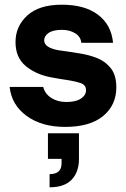

<svg xmlns="http://www.w3.org/2000/svg" viewBox="-20 -528 535 817"><path d="M257 12Q157 12 93 -35Q29 -82 21 -158H164Q171 -129 198 -111.5Q225 -94 262 -94Q303 -94 324.5 -108.5Q346 -123 346 -144Q346 -167 323 -174.5Q300 -182 275 -186Q261 -188 236.5 -192Q212 -196 197 -199Q133 -211 89.5 -247Q46 -283 46 -349Q46 -416 96 -462Q146 -508 243 -508Q341 -508 397.5 -465Q454 -422 461 -346H326Q323 -373 299 -387Q275 -401 244 -401Q206 -401 187 -388Q168 -375 168 -356Q168 -325 230 -314Q239 -313 255.5 -310.5Q272 -308 289.5 -305.5Q307 -303 317 -301Q358 -295 394 -280.5Q430 -266 452.5 -236.5Q475 -207 475 -156Q475 -81 419 -34.5Q363 12 257 12ZM191 269V213Q242 213 242 167V148H184V39H316V148Q316 204 285 236.5Q254 269 191 269Z"/></svg>

Font: Host Grotesk Black
Style: Regular
Weight: 900
Designer: Doğukan Karapınar based on Poppins by Indian Type Foundry, Jonny Pinhorn
Foundry: Element Type
Version: Version 1.000; ttfautohint (v1.8.4.7-5d5b);gftools[0.9.33]